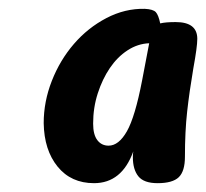

<svg xmlns="http://www.w3.org/2000/svg" viewBox="-20 -865 467 435"><path d="M193 -450Q141 -450 110.5 -487.5Q80 -525 79 -586Q79 -635 97.5 -682Q116 -729 147.5 -765.5Q179 -802 221 -824Q263 -846 308 -845Q327 -844 333 -837.5Q339 -831 343 -812Q355 -815 378 -815Q427 -815 427 -777Q427 -759 418 -710Q409 -657 404 -612Q399 -567 399 -510Q399 -477 385 -463.5Q371 -450 337 -450Q306 -450 293.5 -465.5Q281 -481 281 -509Q281 -517 282 -522Q256 -450 193 -450ZM226 -535Q249 -535 267.5 -567.5Q286 -600 302 -683L318 -767Q292 -766 269 -751Q246 -736 229 -711Q212 -686 201.5 -653.5Q191 -621 191 -585Q191 -560 200.5 -547.5Q210 -535 226 -535Z"/></svg>

Font: Lebkuchenwelt
Style: Regular
Weight: 400
Designer: Vernon Adams
Foundry: Gereon Berster
Version: Version 1.000;PS 001.001;hotconv 1.0.56 